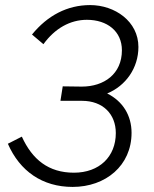

<svg xmlns="http://www.w3.org/2000/svg" viewBox="-20 -728 605 756"><path d="M266 8C396 8 498 -76 498 -205C498 -273 464 -329 402 -360C475 -390 525 -460 525 -543C525 -644 432 -708 335 -708C245 -708 167 -667 106 -592L151 -554C196 -616 256 -650 322 -650C402 -650 460 -605 460 -530C460 -437 390 -387 302 -387L227 -388L218 -331H303C385 -331 436 -279 436 -204C436 -111 371 -48 271 -48C171 -48 107 -100 66 -190L11 -162C58 -54 147 8 266 8Z"/></svg>

Font: Fixel Text 20240404 Light
Style: Italic
Weight: 300
Width: 4
Italic angle: -10°
Designer: AlfaBravo + MacPaw
Foundry: Kyrylo Tkachov, Marchela Mozhyna, Serhii Makarenko, Maria Weinstein, Zakhar Kryvoshyya
Version: Version 1.211;Glyphs 3.2 (3225)